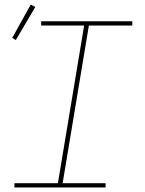

<svg xmlns="http://www.w3.org/2000/svg" viewBox="-20 -829 640 849"><path d="M44 0V-19H236L352 -716H162V-735H565V-716H373L257 -19H447V0ZM50 -652 34 -661 116 -809 136 -798Z"/></svg>

Font: Iosevka Curly Slab ThEx
Style: Italic
Weight: 100
Width: 7
Italic angle: -9°
Monospace: yes
Designer: Belleve Invis
Foundry: Belleve Invis
Version: Version 11.1.0; ttfautohint (v1.8.3)